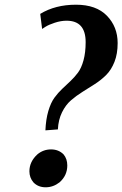

<svg xmlns="http://www.w3.org/2000/svg" viewBox="-20 -780 520 816"><path d="M151 -721Q215 -760 303 -760Q389 -760 434.5 -713Q480 -666 480 -597Q480 -551 466.5 -517Q453 -483 431.5 -461.5Q410 -440 383.5 -423Q357 -406 330.5 -389.5Q304 -373 281.5 -353.5Q259 -334 243.5 -302.5Q228 -271 226 -230L173 -226Q175 -273 185.5 -308.5Q196 -344 211.5 -365Q227 -386 244.5 -402.5Q262 -419 279.5 -435.5Q297 -452 311.5 -471.5Q326 -491 335 -524Q344 -557 344 -601Q344 -692 263 -692Q239 -692 213 -683.5Q187 -675 173 -666L159 -657ZM139 -124Q164 -145 197 -145Q229 -145 250 -124Q266 -105 266 -77Q266 -34 233 -5Q206 16 174 16Q142 16 122 -5Q105 -25 105 -52Q105 -93 139 -124Z"/></svg>

Font: Arsenal
Style: Bold Italic
Weight: 700
Italic angle: -9.10001°
Designer: Andrij Shevchenko
Foundry: Stairsfor
Version: Version 2.001;PS 002.001;hotconv 1.0.88;makeotf.lib2.5.64775